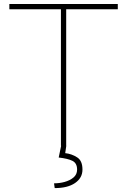

<svg xmlns="http://www.w3.org/2000/svg" viewBox="-20 -731 638 963"><path d="M26.9 -710.9V-684.6H285.6V0H286.6L274.4 59.1C304.7 62.5 327.6 67.9 343.3 75.7C358.9 83.5 366.7 98.1 366.7 119.6C366.7 135.7 360.8 148.9 348.6 159.2C324.7 179.7 286.1 188.5 251 188.5L254.4 212.4C297.4 212.4 331.5 204.1 356.4 187C381.3 169.9 393.6 147.5 393.6 119.6C393.6 89.8 384.8 69.3 366.7 58.1C348.6 46.4 329.1 39.6 307.1 37.1L312.5 0H312V-684.6H570.8V-710.9Z"/></svg>

Font: Vazirmatn Thin
Style: Regular
Weight: 100
Designer: Saber Rastikerdar
Foundry: Saber Rastikerdar
Version: Version 33.003